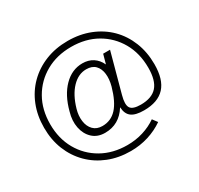

<svg xmlns="http://www.w3.org/2000/svg" viewBox="-155 -816 1150 1112"><g transform="rotate(-30 420.0 -260.0)"><path d="M420 108Q339 108 271.5 81Q204 54 154.5 4.5Q105 -45 78 -112Q51 -179 51 -260Q51 -341 78 -408.5Q105 -476 154.5 -525Q204 -574 271.5 -601Q339 -628 420 -628Q501 -628 569 -601Q637 -574 686 -525Q735 -476 762 -408.5Q789 -341 789 -260Q789 -158 743 -108Q697 -58 604 -58Q547 -58 520.5 -78Q494 -98 492 -142H491Q438 -58 344 -58Q293 -58 261 -88Q229 -118 219.5 -166Q210 -214 226 -268Q251 -364 305 -418.5Q359 -473 429 -473Q469 -473 498.5 -454Q528 -435 544 -400H545L562 -461H608L537 -200Q521 -142 535.5 -119Q550 -96 604 -96Q678 -96 713 -135.5Q748 -175 748 -260Q748 -357 706 -430.5Q664 -504 590.5 -546Q517 -588 420 -588Q324 -588 250 -546Q176 -504 134 -430.5Q92 -357 92 -260Q92 -164 134 -90Q176 -16 250 26Q324 68 420 68Q476 68 526 52.5Q576 37 616 9L640 41Q594 73 538 90.5Q482 108 420 108ZM350 -100Q407 -100 445.5 -141.5Q484 -183 509 -272Q521 -316 516.5 -352.5Q512 -389 491 -410.5Q470 -432 431 -432Q378 -432 335 -387Q292 -342 269 -262Q257 -221 262 -183.5Q267 -146 289.5 -123Q312 -100 350 -100Z"/></g></svg>

Font: M PLUS 2 Light
Style: Regular
Weight: 300
Designer: Coji Morishita
Foundry: UNDERFOREST DESIGN
Version: Version 1.001